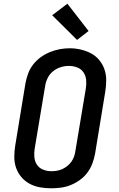

<svg xmlns="http://www.w3.org/2000/svg" viewBox="-20 -1006 640 1034"><path d="M255 8Q224 8 194 2.5Q164 -3 138.5 -17Q113 -31 94.5 -53Q76 -75 66.5 -102.5Q57 -130 57 -160.5Q57 -191 62 -222L117 -557Q122 -584 131.5 -610Q141 -636 158.5 -658.5Q176 -681 199.5 -698Q223 -715 249 -725.5Q275 -736 301.5 -741Q328 -746 355 -746Q386 -746 415.5 -739Q445 -732 470.5 -718.5Q496 -705 514.5 -682.5Q533 -660 542.5 -632.5Q552 -605 552 -574.5Q552 -544 547 -513L492 -178Q487 -152 477.5 -126Q468 -100 451 -77Q434 -54 410.5 -37Q387 -20 361 -9.5Q335 1 308 4.5Q281 8 255 8ZM256 -84Q272 -84 287 -86.5Q302 -89 316 -95.5Q330 -102 343 -112.5Q356 -123 365 -136Q374 -149 379 -163.5Q384 -178 386 -193L442 -528Q446 -551 444 -574.5Q442 -598 429.5 -616.5Q417 -635 395.5 -643Q374 -651 351 -651Q328 -651 306 -644Q284 -637 265.5 -622Q247 -607 236.5 -585.5Q226 -564 223 -542L167 -207Q163 -184 165 -160.5Q167 -137 179 -119Q191 -101 212 -92.5Q233 -84 256 -84ZM395 -791 261 -924 343 -986 457 -839Z"/></svg>

Font: Iosevka Slab Semibold Extended
Style: Italic
Weight: 600
Width: 7
Italic angle: -9°
Monospace: yes
Designer: Belleve Invis
Foundry: Belleve Invis
Version: Version 11.1.0; ttfautohint (v1.8.3)